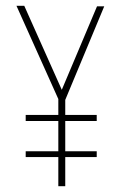

<svg xmlns="http://www.w3.org/2000/svg" viewBox="-20 -645 415 665"><path d="M206 0H182V-101H69V-121H182V-226H69V-247H182V-302L37 -625H64L194 -334L316 -623H341L206 -299V-247H315V-226H206V-121H315V-101H206Z"/></svg>

Font: Inconsolata Condensed ExtraLight
Style: Regular
Weight: 200
Width: 3
Monospace: yes
Designer: Raph Levien, Cyreal, Brenton Simpson
Foundry: Raph Levien, Cyreal, Google
Version: Version 3.100; ttfautohint (v1.8.4.7-5d5b)